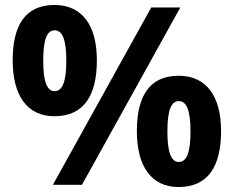

<svg xmlns="http://www.w3.org/2000/svg" viewBox="-20 -744 941 773"><path d="M199 -724C82 -724 31 -642 31 -501C31 -360 89 -276 199 -276C318 -276 370 -360 370 -501C370 -642 311 -724 199 -724ZM706 -714H589L193 0H310ZM200 -622C232 -622 247 -582 247 -500C247 -417 232 -377 200 -377C168 -377 154 -418 154 -500C154 -582 168 -622 200 -622ZM699 -439C582 -439 531 -357 531 -216C531 -75 589 9 699 9C818 9 870 -75 870 -216C870 -357 811 -439 699 -439ZM700 -337C732 -337 747 -297 747 -215C747 -132 732 -92 700 -92C668 -92 654 -133 654 -215C654 -297 668 -337 700 -337Z"/></svg>

Font: Noto Sans Arabic UI
Style: Bold
Weight: 700
Designer: Monotype Design Team, Nadine Chahine and Nizar Qandah
Foundry: Monotype Imaging Inc.
Version: Version 2.010